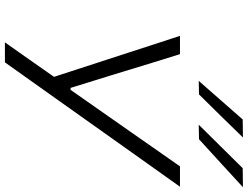

<svg xmlns="http://www.w3.org/2000/svg" viewBox="-134 -876 1010 782"><g transform="rotate(90 371.0 -485.0)"><path d="M152.5 0Q186 -47 220.5 -96.5Q254.5 -145.5 293 -200L192 -510.5Q175.5 -561.5 160.5 -607.8Q145.5 -654 126 -713H200.5Q220 -649.5 234.5 -604Q248.5 -558 261 -517Q273.5 -475.5 289 -425.5L338 -267.5H346L454.5 -422.5Q491 -474.5 520.5 -516.8Q550 -559 582 -605Q614 -651 657.5 -713H740.5Q694.5 -648.5 644.8 -578.5Q595 -508.5 553.5 -450L393.5 -224.5Q357.5 -173.5 315 -114Q272.5 -54.5 234 0ZM488 -789.5Q533.5 -835.5 577 -879.5Q620.5 -923.5 665 -968.5L742.5 -969.5Q693 -923.5 644.5 -879.5Q595.5 -835 547 -790.5ZM309.5 -789.5Q349.5 -835.5 388.5 -879.5Q427 -923.5 466.5 -968.5L540 -969.5Q495.5 -923.5 452.2 -879.5Q409 -835.5 364.5 -790.5Z"/></g></svg>

Font: Heraclito Light
Style: Italic
Weight: 300
Italic angle: -12°
Designer: Kostas Bartsokas (font) & Cristiano Sobral (main changes)
Foundry: Kostas Bartsokas (font) & Cristiano Sobral (main changes)
Version: Version 1.00;July 8, 2020;FontCreator 13.0.0.2655 64-bit